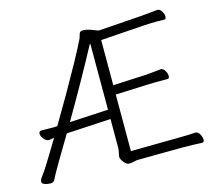

<svg xmlns="http://www.w3.org/2000/svg" viewBox="-102 -837 1104 974"><g transform="rotate(-15 450.0 -350.0)"><path d="M826 -57H825Q810 -56 787.5 -55Q765 -54 742 -54L486 -51V-348L656 -355Q673 -356 694 -356Q715 -356 733 -356Q751 -356 759 -356Q770 -356 770 -370Q770 -383 761 -398Q752 -413 739 -413H738Q725 -412 700.5 -409Q676 -406 655 -405L486 -397V-634L718 -650Q734 -651 751.5 -651.5Q769 -652 785 -652Q796 -652 805.5 -651.5Q815 -651 821 -651Q832 -651 832 -665Q832 -678 823 -693Q814 -708 802 -708H800Q787 -707 763.5 -704.5Q740 -702 717 -700L486 -684Q467 -692 446.5 -699Q426 -706 410 -706Q404 -706 401 -705Q391 -703 387.5 -688Q384 -673 379 -664Q357 -619 321.5 -554.5Q286 -490 243.5 -416Q201 -342 158 -270Q149 -269 140.5 -269Q132 -269 124 -269Q108 -269 96 -269.5Q84 -270 78 -270Q61 -270 61 -256Q61 -243 73 -228Q85 -213 98 -213H99Q104 -213 111 -214.5Q118 -216 127 -217Q123 -211 110.5 -190Q98 -169 81.5 -142Q65 -115 48 -88Q31 -61 17 -43Q6 -29 6 -18Q6 -10 15 -5.5Q24 -1 34.5 0.5Q45 2 51 2Q67 2 74 -13Q82 -30 95.5 -53.5Q109 -77 120 -96L195 -222L428 -235V-84Q428 -72 424.5 -58Q421 -44 421 -37Q421 -26 434.5 -9Q448 8 461 8Q476 8 487.5 4.5Q499 1 515 1L743 -1Q770 -1 799 0Q828 1 846 2Q857 2 857 -12Q857 -26 848 -41.5Q839 -57 826 -57ZM428 -622V-284L225 -273Q281 -369 333.5 -462.5Q386 -556 422 -624Q425 -631 427 -631Q428 -631 428 -622Z"/></g></svg>

Font: Klee One
Style: Regular
Weight: 400
Designer: Fontworks Inc.
Foundry: Fontworks Inc.
Version: Version 1.100